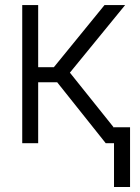

<svg xmlns="http://www.w3.org/2000/svg" viewBox="-20 -566 554 759"><path d="M67.9 0V-545.9H130.9V-300.3H192.9L393.1 -545.9H474.6L256.3 -278.8L479.5 0H397.9L206.1 -240.7H130.9V0ZM494.1 -63V173.3H430.7V-63Z"/></svg>

Font: Inter Tight Light
Style: Regular
Weight: 300
Designer: Rasmus Andersson
Foundry: rsms
Version: Version 3.004